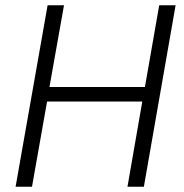

<svg xmlns="http://www.w3.org/2000/svg" viewBox="-20 -706 694 726"><path d="M39 0 160 -686H222L167 -377H528L582 -686H644L524 0H462L518 -322H158L101 0Z"/></svg>

Font: Archivo SemiCondensed ExtraLight
Style: Italic
Weight: 250
Width: 4
Italic angle: -10°
Designer: Hector Gatti
Foundry: Omnibus-Type
Version: Version 2.001